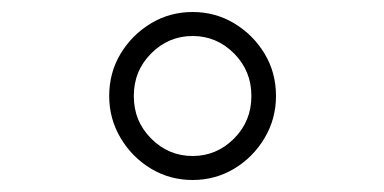

<svg xmlns="http://www.w3.org/2000/svg" viewBox="-20 -731 640 320"><path d="M301 -431Q263 -431 231.5 -450Q200 -469 181 -501Q162 -533 162 -571Q162 -610 181 -641.5Q200 -673 231.5 -692Q263 -711 301 -711Q339 -711 370.5 -692Q402 -673 421 -641.5Q440 -610 440 -571Q440 -533 421 -501Q402 -469 370.5 -450Q339 -431 301 -431ZM301 -471Q341 -471 370 -500Q399 -529 399 -571Q399 -613 370 -642Q341 -671 301 -671Q261 -671 232 -642Q203 -613 203 -571Q203 -529 232 -500Q261 -471 301 -471Z"/></svg>

Font: Red Hat Mono VF Light
Style: Regular
Weight: 300
Monospace: yes
Designer: Pentagram, MCKL
Foundry: Pentagram, MCKL
Version: Version 1.023